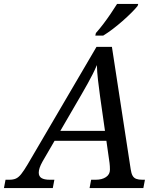

<svg xmlns="http://www.w3.org/2000/svg" viewBox="-76 -951 801 971"><path d="M-56 0 -48 -42H-29Q-9 -42 4.5 -48Q18 -54 31.5 -71Q45 -88 64 -120L412 -714H490L585 -95Q588 -74 594.5 -62.5Q601 -51 613 -46.5Q625 -42 644 -42H657L649 0H377L385 -42H408Q440 -42 460 -55.5Q480 -69 480 -93Q480 -101 479.5 -110.5Q479 -120 478 -127L430 -464Q424 -508 419.5 -547Q415 -586 414 -622Q404 -598 392.5 -575.5Q381 -553 367.5 -528.5Q354 -504 336 -473L139 -134Q129 -116 124.5 -102.5Q120 -89 120 -78Q120 -59 134 -50.5Q148 -42 176 -42H199L191 0ZM178 -239V-289H504V-239ZM406 -771 409 -784Q427 -804 446 -829Q465 -854 483 -880.5Q501 -907 516 -931H623L620 -921Q608 -906 588 -886Q568 -866 543.5 -844.5Q519 -823 494 -804Q469 -785 446 -771Z"/></svg>

Font: Noto Serif
Style: Italic
Weight: 400
Italic angle: -12°
Designer: Monotype Design Team
Foundry: Monotype Imaging Inc.
Version: Version 2.013